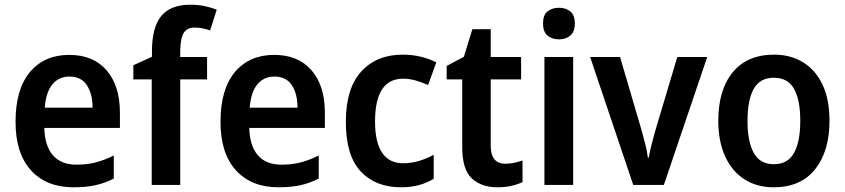

<svg xmlns="http://www.w3.org/2000/svg" viewBox="-20 -785 3587 815"><path d="M274 -552Q376 -552 432.5 -486.5Q489 -421 489 -307V-242H168Q170 -166 204.5 -126Q239 -86 305 -86Q349 -86 386 -95.5Q423 -105 463 -125V-27Q426 -8 386 1Q346 10 292 10Q177 10 111.5 -62Q46 -134 46 -268Q46 -406 107 -479Q168 -552 274 -552ZM275 -460Q230 -460 202.5 -427Q175 -394 170 -328H373Q373 -386 349 -423Q325 -460 275 -460Z M859 -448H745V0H624V-448H546V-508L625 -544V-566Q625 -669 664.5 -717Q704 -765 788 -765Q820 -765 847 -759.5Q874 -754 900 -744L872 -656Q857 -661 840.5 -664.5Q824 -668 806 -668Q774 -668 760 -645.5Q746 -623 745 -571V-543H859Z M1144 -552Q1246 -552 1302.5 -486.5Q1359 -421 1359 -307V-242H1038Q1040 -166 1074.5 -126Q1109 -86 1175 -86Q1219 -86 1256 -95.5Q1293 -105 1333 -125V-27Q1296 -8 1256 1Q1216 10 1162 10Q1047 10 981.5 -62Q916 -134 916 -268Q916 -406 977 -479Q1038 -552 1144 -552ZM1145 -460Q1100 -460 1072.5 -427Q1045 -394 1040 -328H1243Q1243 -386 1219 -423Q1195 -460 1145 -460Z M1682 10Q1574 10 1511 -57.5Q1448 -125 1448 -268Q1448 -410 1513.5 -481.5Q1579 -553 1689 -553Q1731 -553 1767.5 -544Q1804 -535 1832 -520L1797 -424Q1771 -436 1744 -443.5Q1717 -451 1691 -451Q1572 -451 1572 -269Q1572 -180 1602.5 -136Q1633 -92 1690 -92Q1726 -92 1759 -102Q1792 -112 1821 -128V-26Q1793 -9 1759 0.5Q1725 10 1682 10Z M2125 -90Q2144 -90 2163 -94Q2182 -98 2198 -104V-12Q2177 -2 2150.5 4Q2124 10 2091 10Q2024 10 1983 -27.5Q1942 -65 1942 -161V-448H1876V-505L1949 -544L1985 -661H2063V-543H2192V-448H2063V-167Q2063 -90 2125 -90Z M2353 -752Q2382 -752 2401 -736.5Q2420 -721 2420 -685Q2420 -650 2401 -634Q2382 -618 2353 -618Q2323 -618 2304 -634Q2285 -650 2285 -685Q2285 -721 2304 -736.5Q2323 -752 2353 -752ZM2413 -543V0H2291V-543Z M2668 0 2485 -543H2612L2704 -230Q2711 -205 2719 -173.5Q2727 -142 2730 -116H2734Q2737 -138 2745 -168Q2753 -198 2760 -225L2855 -543H2982L2798 0Z M3501 -272Q3501 -143 3440 -66.5Q3379 10 3264 10Q3192 10 3139 -24.5Q3086 -59 3057.5 -122.5Q3029 -186 3029 -272Q3029 -404 3090.5 -478.5Q3152 -553 3266 -553Q3336 -553 3389 -520.5Q3442 -488 3471.5 -425.5Q3501 -363 3501 -272ZM3153 -272Q3153 -184 3179.5 -136Q3206 -88 3265 -88Q3324 -88 3350.5 -136Q3377 -184 3377 -272Q3377 -361 3350.5 -408Q3324 -455 3265 -455Q3206 -455 3179.5 -408Q3153 -361 3153 -272Z"/></svg>

Font: Noto Sans Georgian SemiCondensed SemiBold
Style: Regular
Weight: 600
Width: 4
Designer: Monotype Design Team, Akaki Razmadze
Foundry: Google LLC
Version: Version 2.005; ttfautohint (v1.8.4.7-5d5b)